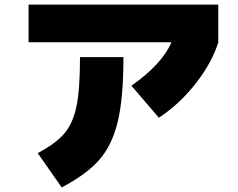

<svg xmlns="http://www.w3.org/2000/svg" viewBox="-20 -760 1040 840"><path d="M105 -575V-740H935V-575Q907 -485 836 -394.5Q765 -304 675 -245L555 -385Q689 -479 730 -575ZM520 -510Q520 -332 495.5 -229Q471 -126 415.5 -62Q360 2 250 60L145 -90Q224 -132 261.5 -176Q299 -220 314.5 -294.5Q330 -369 330 -510Z"/></svg>

Font: M PLUS 1p Black
Style: Regular
Weight: 900
Version: Version 1.061